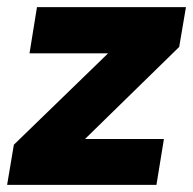

<svg xmlns="http://www.w3.org/2000/svg" viewBox="-37 -520 543 540"><path d="M2 -113 267 -370H46L67 -500H486L467 -388L202 -129H424L403 0H-17Z"/></svg>

Font: Oak Sans ExtraBold
Style: Italic
Weight: 800
Italic angle: -9.49998°
Foundry: Erik Kennedy, Walven
Version: Version 1.000